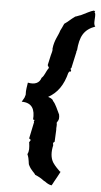

<svg xmlns="http://www.w3.org/2000/svg" viewBox="-63 -817 541 1032"><g transform="rotate(5 208.0 -301.0)"><path d="M408 -767C408 -768 407 -768 405 -767L408 -778L400 -773C410 -782 405 -772 402 -779C383 -775 359 -760 333 -748C324 -746 311 -739 304 -738C276 -718 273 -711 248 -694C240 -676 237 -669 230 -656C222 -627 202 -603 197 -555C200 -544 193 -530 191 -519L179 -465L187 -451C169 -426 169 -409 152 -394C144 -366 119 -354 81 -362C79 -344 73 -323 75 -296L70 -280L57 -257C113 -257 131 -222 126 -165C128 -169 134 -167 134 -162C130 -160 131 -150 133 -155L114 -64L123 -57C124 -53 111 -39 116 -43C120 -13 121 4 112 21C125 50 121 72 127 80C140 107 158 117 163 128C184 137 196 143 216 159C215 159 216 157 216 157C230 168 242 175 256 177C260 171 263 165 267 157C278 139 287 120 297 102C291 94 301 95 294 99C281 86 268 74 255 55C239 30 238 -4 246 -38C247 -40 241 -50 247 -54L252 -58L255 -122C253 -135 258 -147 254 -161C267 -179 266 -189 263 -206C250 -231 240 -260 224 -276C222 -287 203 -293 196 -295C244 -322 276 -364 294 -437C298 -431 293 -434 298 -441C304 -443 305 -435 307 -449C300 -452 308 -454 303 -460H307L327 -551C324 -555 328 -555 329 -557C335 -632 354 -671 416 -694C401 -706 415 -746 408 -767Z"/></g></svg>

Font: Asimov Print
Style: DIt
Weight: 250
Width: 0
Designer: Google
Version: Version 2.000980: 2014